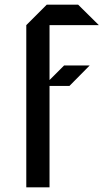

<svg xmlns="http://www.w3.org/2000/svg" viewBox="-20 -798 441 818"><path d="M401 -691H191V-457L253 -519H362L276 -432H191V0H92V-691L179 -778H313Z"/></svg>

Font: Iceberg
Style: Regular
Weight: 400
Designer: Victor Kharyk
Foundry: Cyreal (www.cyreal.org)
Version: Version 1.002